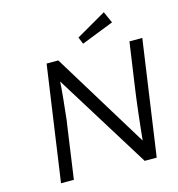

<svg xmlns="http://www.w3.org/2000/svg" viewBox="-128 -1015 1043 1126"><g transform="rotate(-15 393.5 -452.0)"><path d="M103 0 203 -700H274L645 -94L629 -76Q628 -92 631 -124Q634 -156 638.5 -196.5Q643 -237 648 -281Q653 -325 658.5 -367Q664 -409 669 -443L706 -700H784L684 0H611L240 -598L255 -619Q253 -579 250 -540Q247 -501 243 -465Q239 -429 236 -399Q233 -369 230.5 -348Q228 -327 226 -318L181 0ZM440 -757 423 -799 605 -904 636 -834Z"/></g></svg>

Font: Lexend Light
Style: Italic
Weight: 300
Italic angle: -8.13011°
Designer: Bonnie Shaver-Troup, Thomas Jockin
Foundry: Lexend
Version: Version 1.007